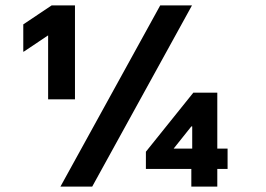

<svg xmlns="http://www.w3.org/2000/svg" viewBox="-20 -695 992 715"><path d="M159.2 -325V-563.3L68.3 -502.5H66.7V-604.2L172.5 -675H259.2V-325ZM692.5 0V-65.8H523.3V-130L700 -350H789.2V-141.7H827.5V-65.8H789.2V0ZM626.7 -141.7H695.8V-224.2H692.5ZM205 0 576.7 -675H695L323.3 0Z"/></svg>

Font: Funnel Sans Light ExtraBold
Style: Regular
Weight: 800
Version: Version 1.000